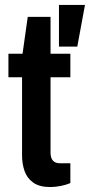

<svg xmlns="http://www.w3.org/2000/svg" viewBox="-20 -743 363 775"><path d="M218 -555V-723H323L292 -555ZM183 12Q139 12 114 -6Q89 -24 79 -53Q69 -82 69 -115V-431H14V-526H71L92 -675H184V-526H264V-431H184V-127Q184 -84 222 -84H264V-4Q248 3 225.5 7.5Q203 12 183 12Z"/></svg>

Font: Archivo SemiCondensed SemiBold
Style: Regular
Weight: 600
Width: 4
Designer: Hector Gatti
Foundry: Omnibus-Type
Version: Version 2.001; ttfautohint (v1.8.3)